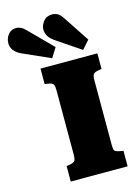

<svg xmlns="http://www.w3.org/2000/svg" viewBox="-255 -1074 825 1151"><g transform="rotate(-15 157.0 -498.5)"><path d="M36 0V-96L65 -101Q85 -106 90 -116.5Q95 -127 95 -152V-552Q95 -578 89 -587.5Q83 -597 61 -601L36 -605V-701H389V-605L360 -599Q343 -595 336.5 -586Q330 -577 330 -549V-149Q330 -122 335 -114Q340 -106 362 -101L389 -96V0ZM312 -743 168 -840Q137 -861 125 -880.5Q113 -900 113 -923Q113 -948 132.5 -972.5Q152 -997 187 -997Q203 -997 218.5 -989.5Q234 -982 250 -958L358 -795ZM120 -743 -49 -818Q-82 -833 -96.5 -853Q-111 -873 -111 -896Q-111 -928 -92 -951Q-73 -974 -43 -974Q-29 -974 -14.5 -967.5Q0 -961 18 -942L157 -802Z"/></g></svg>

Font: Literata Black
Style: Regular
Weight: 900
Designer: Latin by Veronika Burian and Jose Scaglione. Greek by Irene Vlachou. Cyrillic by Vera Evstafieva.
Foundry: TypeTogether
Version: Version 3.103;gftools[0.9.29]